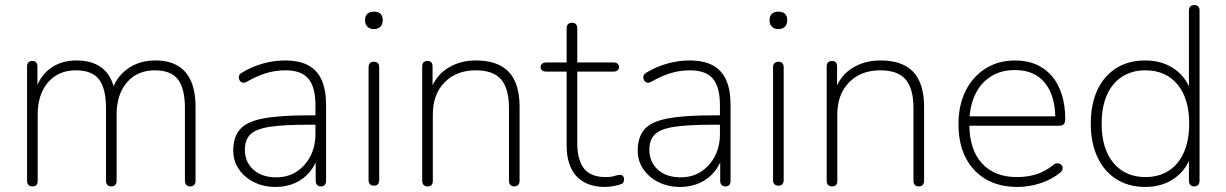

<svg xmlns="http://www.w3.org/2000/svg" viewBox="-20 -731 4847 759"><path d="M108 6Q98 6 92.5 0Q87 -6 87 -16V-468Q87 -479 92.5 -484.5Q98 -490 108 -490Q118 -490 123 -484.5Q128 -479 128 -468V-366H117Q135 -428 178 -460Q221 -492 282 -492Q347 -492 385.5 -460.5Q424 -429 435 -365H420Q436 -423 482.5 -457.5Q529 -492 594 -492Q647 -492 682 -471.5Q717 -451 735 -410.5Q753 -370 753 -308V-16Q753 -6 747.5 0Q742 6 732 6Q722 6 716.5 0Q711 -6 711 -16V-304Q711 -381 683.5 -417Q656 -453 592 -453Q523 -453 482 -405.5Q441 -358 441 -278V-16Q441 -6 435.5 0Q430 6 420 6Q410 6 404.5 0Q399 -6 399 -16V-304Q399 -381 371.5 -417Q344 -453 280 -453Q211 -453 170 -405.5Q129 -358 129 -278V-16Q129 6 108 6Z M1069 8Q1022 8 984 -11Q946 -30 924 -62.5Q902 -95 902 -135Q902 -189 928.5 -219.5Q955 -250 1019.5 -262.5Q1084 -275 1197 -275H1238V-238H1199Q1100 -238 1045.5 -229.5Q991 -221 969.5 -199.5Q948 -178 948 -139Q948 -91 981.5 -60.5Q1015 -30 1072 -30Q1118 -30 1152.5 -52.5Q1187 -75 1207 -113.5Q1227 -152 1227 -201V-315Q1227 -387 1199 -420Q1171 -453 1109 -453Q1069 -453 1032.5 -442Q996 -431 956 -408Q947 -403 940.5 -404Q934 -405 930 -409.5Q926 -414 924.5 -420.5Q923 -427 925.5 -433Q928 -439 935 -443Q976 -468 1020 -480Q1064 -492 1107 -492Q1162 -492 1198 -473Q1234 -454 1251.5 -415Q1269 -376 1269 -315V-16Q1269 -6 1264 0Q1259 6 1249 6Q1239 6 1233.5 0Q1228 -6 1228 -16V-121H1239Q1229 -81 1205 -52Q1181 -23 1146.5 -7.5Q1112 8 1069 8Z M1458 3Q1448 3 1442.5 -3Q1437 -9 1437 -19V-465Q1437 -476 1442.5 -481.5Q1448 -487 1458 -487Q1468 -487 1473.5 -481.5Q1479 -476 1479 -465V-19Q1479 -9 1474 -3Q1469 3 1458 3ZM1458 -616Q1442 -616 1432.5 -625.5Q1423 -635 1423 -651Q1423 -668 1432.5 -676.5Q1442 -685 1458 -685Q1475 -685 1484 -676.5Q1493 -668 1493 -651Q1493 -635 1484 -625.5Q1475 -616 1458 -616Z M1670 6Q1660 6 1654.5 0Q1649 -6 1649 -16V-468Q1649 -479 1654.5 -484.5Q1660 -490 1670 -490Q1680 -490 1685 -484.5Q1690 -479 1690 -468V-366H1679Q1699 -429 1748 -460.5Q1797 -492 1861 -492Q1919 -492 1957.5 -472Q1996 -452 2015 -411Q2034 -370 2034 -308V-16Q2034 -6 2028.5 0Q2023 6 2013 6Q2003 6 1997.5 0Q1992 -6 1992 -16V-304Q1992 -381 1961 -417Q1930 -453 1861 -453Q1784 -453 1737.5 -405.5Q1691 -358 1691 -278V-16Q1691 6 1670 6Z M2372 8Q2322 8 2288 -11.5Q2254 -31 2237 -67.5Q2220 -104 2220 -156V-448H2139Q2129 -448 2123 -453Q2117 -458 2117 -466Q2117 -474 2123 -479Q2129 -484 2139 -484H2220V-619Q2220 -630 2225.5 -635.5Q2231 -641 2241 -641Q2251 -641 2256.5 -635.5Q2262 -630 2262 -619V-484H2405Q2416 -484 2421.5 -479Q2427 -474 2427 -466Q2427 -458 2421.5 -453Q2416 -448 2405 -448H2262V-165Q2262 -100 2288 -65.5Q2314 -31 2375 -31Q2396 -31 2409.5 -35.5Q2423 -40 2432 -40Q2438 -40 2442.5 -35Q2447 -30 2447 -21Q2447 -16 2444.5 -10.5Q2442 -5 2435 -3Q2425 1 2406.5 4.5Q2388 8 2372 8Z M2668 8Q2621 8 2583 -11Q2545 -30 2523 -62.5Q2501 -95 2501 -135Q2501 -189 2527.5 -219.5Q2554 -250 2618.5 -262.5Q2683 -275 2796 -275H2837V-238H2798Q2699 -238 2644.5 -229.5Q2590 -221 2568.5 -199.5Q2547 -178 2547 -139Q2547 -91 2580.5 -60.5Q2614 -30 2671 -30Q2717 -30 2751.5 -52.5Q2786 -75 2806 -113.5Q2826 -152 2826 -201V-315Q2826 -387 2798 -420Q2770 -453 2708 -453Q2668 -453 2631.5 -442Q2595 -431 2555 -408Q2546 -403 2539.5 -404Q2533 -405 2529 -409.5Q2525 -414 2523.5 -420.5Q2522 -427 2524.5 -433Q2527 -439 2534 -443Q2575 -468 2619 -480Q2663 -492 2706 -492Q2761 -492 2797 -473Q2833 -454 2850.5 -415Q2868 -376 2868 -315V-16Q2868 -6 2863 0Q2858 6 2848 6Q2838 6 2832.5 0Q2827 -6 2827 -16V-121H2838Q2828 -81 2804 -52Q2780 -23 2745.5 -7.5Q2711 8 2668 8Z M3057 3Q3047 3 3041.5 -3Q3036 -9 3036 -19V-465Q3036 -476 3041.5 -481.5Q3047 -487 3057 -487Q3067 -487 3072.5 -481.5Q3078 -476 3078 -465V-19Q3078 -9 3073 -3Q3068 3 3057 3ZM3057 -616Q3041 -616 3031.5 -625.5Q3022 -635 3022 -651Q3022 -668 3031.5 -676.5Q3041 -685 3057 -685Q3074 -685 3083 -676.5Q3092 -668 3092 -651Q3092 -635 3083 -625.5Q3074 -616 3057 -616Z M3269 6Q3259 6 3253.5 0Q3248 -6 3248 -16V-468Q3248 -479 3253.5 -484.5Q3259 -490 3269 -490Q3279 -490 3284 -484.5Q3289 -479 3289 -468V-366H3278Q3298 -429 3347 -460.5Q3396 -492 3460 -492Q3518 -492 3556.5 -472Q3595 -452 3614 -411Q3633 -370 3633 -308V-16Q3633 -6 3627.5 0Q3622 6 3612 6Q3602 6 3596.5 0Q3591 -6 3591 -16V-304Q3591 -381 3560 -417Q3529 -453 3460 -453Q3383 -453 3336.5 -405.5Q3290 -358 3290 -278V-16Q3290 6 3269 6Z M4002 8Q3930 8 3878 -22Q3826 -52 3797.5 -107.5Q3769 -163 3769 -240Q3769 -316 3797.5 -372.5Q3826 -429 3876.5 -460.5Q3927 -492 3993 -492Q4040 -492 4076.5 -476Q4113 -460 4138.5 -430Q4164 -400 4177.5 -357Q4191 -314 4191 -260Q4191 -247 4185.5 -240.5Q4180 -234 4169 -234H3796V-271H4169L4152 -259Q4152 -320 4134 -363.5Q4116 -407 4080.5 -430.5Q4045 -454 3992 -454Q3934 -454 3893.5 -426.5Q3853 -399 3832.5 -352Q3812 -305 3812 -245V-240Q3812 -140 3861.5 -85.5Q3911 -31 4000 -31Q4040 -31 4075 -41.5Q4110 -52 4144 -79Q4151 -85 4158.5 -85.5Q4166 -86 4171.5 -82.5Q4177 -79 4179.5 -73.5Q4182 -68 4180 -61Q4178 -54 4170 -48Q4139 -22 4094 -7Q4049 8 4002 8Z M4507 8Q4442 8 4393.5 -22.5Q4345 -53 4318.5 -109.5Q4292 -166 4292 -242Q4292 -319 4318 -375Q4344 -431 4392.5 -461.5Q4441 -492 4507 -492Q4577 -492 4626 -456Q4675 -420 4691 -358H4680V-689Q4680 -700 4685.5 -705.5Q4691 -711 4701 -711Q4711 -711 4716.5 -705.5Q4722 -700 4722 -689V-16Q4722 -6 4716.5 0Q4711 6 4701 6Q4691 6 4685.5 0Q4680 -6 4680 -16V-126H4691Q4675 -65 4626 -28.5Q4577 8 4507 8ZM4508 -31Q4561 -31 4600 -56Q4639 -81 4660 -128.5Q4681 -176 4681 -242Q4681 -342 4634.5 -397.5Q4588 -453 4508 -453Q4455 -453 4416 -428Q4377 -403 4356 -356Q4335 -309 4335 -242Q4335 -142 4382 -86.5Q4429 -31 4508 -31Z"/></svg>

Font: Nunito ExtraLight
Style: Regular
Weight: 200
Designer: Vernon Adams
Foundry: Vernon Adams
Version: Version 3.602